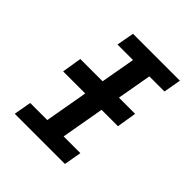

<svg xmlns="http://www.w3.org/2000/svg" viewBox="-197 -859 993 993"><g transform="rotate(45 300.0 -362.5)"><path d="M84.5 -96H209.5L251 -332H89.5L107 -440H270L303.5 -629H190L207.5 -725H550.5L533.5 -629H423L389.5 -440H508L490.5 -332H370.5L329 -96H451.5L434.5 0H67.5Z"/></g></svg>

Font: JuliaMono SemiBoldItalic
Style: Regular
Weight: 600
Italic angle: -9°
Monospace: yes
Designer: cormullion
Foundry: corm
Version: Version 0.049; ttfautohint (v1.8.4)